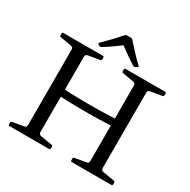

<svg xmlns="http://www.w3.org/2000/svg" viewBox="-204 -1136 1307 1324"><g transform="rotate(30 449.5 -473.5)"><path d="M294 -796Q285 -802 293 -808Q323 -837 354 -869.5Q385 -902 418 -940Q425 -947 434 -947H463Q472 -947 479 -940Q513 -902 544 -868.5Q575 -835 606 -806Q614 -800 605 -794Q602 -792 598.5 -790.5Q595 -789 592 -787Q584 -781 575 -787Q539 -809 504.5 -833.5Q470 -858 435 -884H457Q424 -859 390 -835Q356 -811 322 -790Q314 -785 305 -788Q302 -790 299 -792Q296 -794 294 -796ZM151 0V-742H249V0ZM151 -413Q225 -409 299.5 -406.5Q374 -404 448 -404Q522 -404 596.5 -406.5Q671 -409 745 -413V-357Q671 -353 596.5 -350.5Q522 -348 448 -348Q374 -348 299.5 -350.5Q225 -353 151 -357ZM647 0V-742H745V0ZM540 0Q531 0 531 -10V-23Q531 -33 541 -34L627 -49Q639 -51 643 -56.5Q647 -62 647 -74V-215H745V-73Q745 -61 749.5 -56Q754 -51 766 -49L855 -34Q864 -31 864 -22V-9Q864 0 854 0ZM44 0Q35 0 35 -10V-23Q35 -33 45 -34L131 -49Q143 -51 147 -56.5Q151 -62 151 -74V-215H249V-73Q249 -61 253.5 -56Q258 -51 270 -49L359 -34Q368 -31 368 -22V-9Q368 0 358 0ZM531 -732Q531 -742 540 -742H854Q864 -742 864 -733V-720Q864 -711 855 -708L766 -693Q754 -691 749.5 -686Q745 -681 745 -669V-527H647V-668Q647 -680 643 -685.5Q639 -691 627 -693L541 -708Q531 -709 531 -719ZM35 -732Q35 -742 44 -742H358Q368 -742 368 -733V-720Q368 -711 359 -708L270 -693Q258 -691 253.5 -686Q249 -681 249 -669V-527H151V-668Q151 -680 147 -685.5Q143 -691 131 -693L45 -708Q35 -709 35 -719Z"/></g></svg>

Font: Hahmlet
Style: Regular
Weight: 400
Designer: Minjoo Ham & Mark Frömberg
Foundry: hypertype
Version: Version 1.001; ttfautohint (v1.8.3)